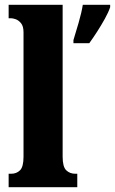

<svg xmlns="http://www.w3.org/2000/svg" viewBox="-20 -780 479 800"><path d="M16 0V-56H26Q49 -56 63.5 -70.5Q78 -85 78 -127V-645Q78 -671 67.5 -683.5Q57 -696 45 -700Q33 -704 26 -704H16V-760H241V-127Q241 -85 256 -70.5Q271 -56 294 -56H302V0ZM286 -613Q295 -642 307.5 -685Q320 -728 325 -760H439V-750Q432 -729 417 -702Q402 -675 385 -648.5Q368 -622 352 -600H286Z"/></svg>

Font: Noto Serif Bengali ExtraCondensed Black
Style: Regular
Weight: 900
Width: 2
Designer: Juan Bruce, Universal Thirst, Indian Type Foundry and the Monotype Design Team.
Foundry: Monotype Imaging Inc.
Version: Version 2.003; ttfautohint (v1.8.4.7-5d5b)